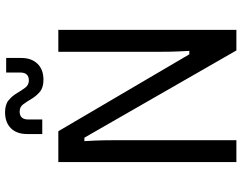

<svg xmlns="http://www.w3.org/2000/svg" viewBox="-116 -820 936 744"><g transform="rotate(-90 352.0 -448.0)"><path d="M96 0V-690H215.5L513.5 -182.4H526.9Q524.1 -229.4 523.7 -257.4Q523.2 -285.4 523.2 -308.4V-690H608.3V0H528.5L190.5 -589H177.1Q179.9 -542 180.3 -514Q180.8 -486 180.8 -463V0ZM414.9 -747.6Q384.9 -747.6 368.4 -761.4Q351.8 -775.3 341 -793.7Q330.1 -812.2 319.9 -826Q309.7 -839.8 291.8 -839.8Q261 -839.8 261 -806.6V-752.2H204.6V-810.4Q204.6 -851.3 227.1 -873.8Q249.6 -896.4 289.1 -896.4Q319.1 -896.4 335.6 -882.6Q352.2 -868.7 363 -850.3Q373.9 -831.8 384.4 -818Q395 -804.2 412.2 -804.2Q443 -804.2 443 -837.7V-892.1H499.4V-833.6Q499.4 -793.8 476.9 -770.7Q454.4 -747.6 414.9 -747.6Z"/></g></svg>

Font: Mozilla Text ExtraLight
Style: Regular
Weight: 200
Designer: Studio DRAMA
Foundry: Studio DRAMA
Version: Version 1.000